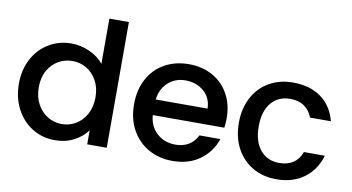

<svg xmlns="http://www.w3.org/2000/svg" viewBox="-74 -922 2043 1113"><g transform="rotate(10 947.5 -365.5)"><path d="M298 -560Q352 -560 404.5 -536.5Q457 -513 488 -474V-740H603V0H488V-83Q460 -43 410.5 -17Q361 9 297 9Q225 9 165.5 -27.5Q106 -64 71.5 -129.5Q37 -195 37 -278Q37 -361 71.5 -425Q106 -489 165.5 -524.5Q225 -560 298 -560ZM321 -461Q277 -461 239 -439.5Q201 -418 177.5 -376.5Q154 -335 154 -278Q154 -221 177.5 -178Q201 -135 239.5 -112.5Q278 -90 321 -90Q365 -90 403 -112Q441 -134 464.5 -176.5Q488 -219 488 -276Q488 -333 464.5 -375Q441 -417 403 -439Q365 -461 321 -461Z M1254 -233H833Q838 -167 882 -127Q926 -87 990 -87Q1082 -87 1120 -164H1243Q1218 -88 1152.5 -39.5Q1087 9 990 9Q911 9 848.5 -26.5Q786 -62 750.5 -126.5Q715 -191 715 -276Q715 -361 749.5 -425.5Q784 -490 846.5 -525Q909 -560 990 -560Q1068 -560 1129 -526Q1190 -492 1224 -430.5Q1258 -369 1258 -289Q1258 -258 1254 -233ZM1139 -325Q1138 -388 1094 -426Q1050 -464 985 -464Q926 -464 884 -426.5Q842 -389 834 -325Z M1602 -560Q1702 -560 1767.5 -512.5Q1833 -465 1856 -377H1733Q1718 -418 1685 -441Q1652 -464 1602 -464Q1532 -464 1490.5 -414.5Q1449 -365 1449 -276Q1449 -187 1490.5 -137Q1532 -87 1602 -87Q1701 -87 1733 -174H1856Q1832 -90 1766 -40.5Q1700 9 1602 9Q1523 9 1462 -26.5Q1401 -62 1366.5 -126.5Q1332 -191 1332 -276Q1332 -361 1366.5 -425.5Q1401 -490 1462 -525Q1523 -560 1602 -560Z"/></g></svg>

Font: Poppins-Tabular Medium
Style: Regular
Weight: 500
Designer: Ninad Kale (Devanagari), Jonny Pinhorn (Latin)
Foundry: Indian Type Foundry
Version: Version 4.004